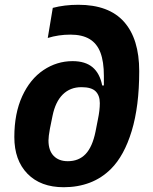

<svg xmlns="http://www.w3.org/2000/svg" viewBox="-20 -772 640 804"><path d="M40 -198Q40 -297 73 -369Q106 -441 162 -478.5Q218 -516 284 -516Q337 -516 367.5 -490.5Q398 -465 408 -414H415V-454Q415 -514 400.5 -552Q386 -590 355 -608.5Q324 -627 275 -627Q225 -627 180 -613L201 -739Q250 -752 308 -752Q436 -752 499.5 -680.5Q563 -609 563 -474Q563 -327 531.5 -223.5Q500 -120 445 -65Q406 -26 356 -7Q306 12 247 12Q150 12 95 -44.5Q40 -101 40 -198ZM380 -221 390 -272Q398 -310 398 -340Q398 -372 380.5 -389.5Q363 -407 321 -407Q274 -407 243 -376.5Q212 -346 200 -287L189 -233Q183 -200 183 -184Q183 -142 204.5 -119.5Q226 -97 264 -97Q310 -97 338.5 -127Q367 -157 380 -221Z"/></svg>

Font: iA Writer Mono V
Style: Regular
Weight: 400
Italic angle: -9.5°
Designer: Mike Abbink, Paul van der Laan, Pieter van Rosmalen
Foundry: Bold Monday
Version: Version 2.000